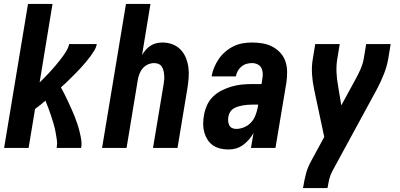

<svg xmlns="http://www.w3.org/2000/svg" viewBox="-20 -755 2040 980"><path d="M1 0 123 -735H248L182 -333Q182 -333 182 -333Q182 -333 182 -333V-334Q193 -345 204 -356Q215 -367 226 -378.5Q237 -390 247.5 -402Q258 -414 268 -426Q278 -438 287.5 -450Q297 -462 306 -475Q315 -488 322.5 -501.5Q330 -515 333 -530H474Q471 -513 461.5 -497.5Q452 -482 441.5 -467.5Q431 -453 419 -439Q407 -425 395 -411.5Q383 -398 370 -385Q357 -372 344 -359Q331 -346 318 -333.5Q305 -321 291 -309Q301 -291 310 -273Q319 -255 327.5 -236.5Q336 -218 344.5 -199.5Q353 -181 360.5 -162Q368 -143 374.5 -123.5Q381 -104 386 -84Q391 -64 394.5 -42.5Q398 -21 394 0H269Q273 -21 270 -42.5Q267 -64 263 -84.5Q259 -105 253 -125Q247 -145 240.5 -164.5Q234 -184 227 -203Q220 -222 212 -241Q199 -230 186 -219.5Q173 -209 159 -199L126 0Z M501 0 623 -735H748L705 -474Q713 -488 724 -500.5Q735 -513 749 -522Q763 -531 778.5 -534.5Q794 -538 809 -538Q836 -538 860 -529Q884 -520 901.5 -502Q919 -484 928.5 -460.5Q938 -437 941.5 -412Q945 -387 943 -360Q941 -333 937 -307L886 0H761L815 -324Q817 -336 818 -348Q819 -360 818 -371.5Q817 -383 814.5 -394Q812 -405 806 -414.5Q800 -424 789.5 -428.5Q779 -433 767 -433Q751 -433 736 -426.5Q721 -420 710 -408Q699 -396 693 -381Q687 -366 684 -351L626 0Z M1146 8Q1125 8 1104 3Q1083 -2 1066.5 -13.5Q1050 -25 1039 -42.5Q1028 -60 1022.5 -80Q1017 -100 1017 -122Q1017 -144 1021 -166Q1025 -191 1036 -216.5Q1047 -242 1067 -261.5Q1087 -281 1112 -293.5Q1137 -306 1163 -313.5Q1189 -321 1215 -323.5Q1241 -326 1267 -326H1315L1319 -353Q1319 -353 1319 -353Q1319 -353 1319 -353Q1322 -367 1321 -382Q1320 -397 1313.5 -409Q1307 -421 1294 -427Q1281 -433 1266 -433Q1252 -433 1238 -429Q1224 -425 1212.5 -415.5Q1201 -406 1193.5 -392.5Q1186 -379 1184 -365H1060Q1064 -389 1073.5 -411.5Q1083 -434 1097 -454.5Q1111 -475 1130.5 -491.5Q1150 -508 1172.5 -519Q1195 -530 1219 -534Q1243 -538 1266 -538Q1294 -538 1320.5 -533.5Q1347 -529 1370 -517Q1393 -505 1410.5 -486Q1428 -467 1436.5 -442.5Q1445 -418 1445.5 -390.5Q1446 -363 1442 -335L1386 0H1261L1274 -76Q1264 -58 1250.5 -42.5Q1237 -27 1220.5 -15Q1204 -3 1185 2.5Q1166 8 1146 8ZM1185 -97Q1205 -97 1225 -105Q1245 -113 1260 -128.5Q1275 -144 1283 -164Q1291 -184 1295 -204L1298 -221H1267Q1255 -221 1243 -220Q1231 -219 1219.5 -217Q1208 -215 1196 -211.5Q1184 -208 1173 -201.5Q1162 -195 1155 -184Q1148 -173 1146 -161Q1144 -150 1144.5 -138.5Q1145 -127 1149.5 -117Q1154 -107 1163.5 -102Q1173 -97 1185 -97Z M1526 205 1528 198Q1533 165 1541.5 132.5Q1550 100 1567 69L1635 -56L1583 -300Q1575 -338 1572.5 -377.5Q1570 -417 1577 -457L1589 -530H1714L1702 -457Q1696 -422 1697.5 -387.5Q1699 -353 1705 -320L1722 -217L1795 -351Q1809 -376 1820.5 -402.5Q1832 -429 1837 -457L1849 -530H1974L1962 -457Q1955 -416 1939.5 -377Q1924 -338 1904 -300L1676 119Q1666 138 1661 158Q1656 178 1653 198L1651 205Z"/></svg>

Font: Iosevka Curly XBdObl
Style: Regular
Weight: 800
Italic angle: -9°
Monospace: yes
Designer: Belleve Invis
Foundry: Belleve Invis
Version: Version 11.1.0; ttfautohint (v1.8.3)